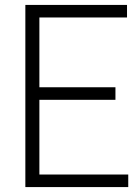

<svg xmlns="http://www.w3.org/2000/svg" viewBox="-20 -760 568 780"><path d="M83 0V-740H496V-689H140V-405.5H449V-354.5H140V-51H501V0Z"/></svg>

Font: Encode Sans Semi Condensed Light
Style: Regular
Weight: 300
Width: 4
Designer: Multiple Designers
Foundry: Impallari Type
Version: Version 3.000; ttfautohint (v1.8.3) -l 8 -r 50 -G 200 -x 14 